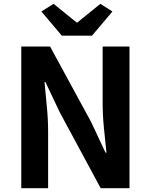

<svg xmlns="http://www.w3.org/2000/svg" viewBox="-20 -984 789 1004"><path d="M91.3 0V-740.8H241.8L456.5 -346L531.7 -185.8H536.7Q530.6 -243.5 523.6 -312.7Q516.7 -381.9 516.7 -445.4V-740.8H657.2V0H506.4L292.7 -396.4L217.5 -555H212.8Q217.9 -495.4 224.7 -428.3Q231.6 -361.2 231.6 -296.7V0ZM303.3 -797.4 196.4 -923.9 260.2 -964 380.5 -866.5H384.5L505 -964L567.8 -923.9L461.1 -797.4Z"/></svg>

Font: Noto Sans SC Thin
Style: Regular
Weight: 100
Designer: Ryoko NISHIZUKA 西塚涼子 (kana, bopomofo & ideographs); Paul D. Hunt (Latin, Greek & Cyrillic); Sandoll Communications 산돌커뮤니
Foundry: Adobe
Version: Version 2.004-H2;hotconv 1.0.118;makeotfexe 2.5.65603